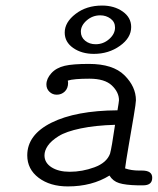

<svg xmlns="http://www.w3.org/2000/svg" viewBox="-20 -667 568 691"><path d="M78.1 -107.9Q78.1 -182.1 165.5 -225.6Q252.9 -269 402.8 -270Q407.7 -298.8 408.2 -306.2Q408.2 -335 382.6 -359.4Q356.9 -383.8 301.8 -383.8Q245.6 -383.8 224.1 -377Q224.1 -375 224.6 -372.6Q225.1 -370.1 225.1 -369.1Q225.1 -349.1 213.1 -337.6Q201.2 -326.2 184.1 -326.2Q168.9 -326.2 158 -336.7Q147 -347.2 147 -362.8Q147 -383.8 164.6 -403.3Q182.1 -422.9 212.9 -430.2Q241.7 -437 299.8 -437Q386.7 -437 428 -396Q469.2 -355 469.2 -306.2Q469.2 -296.4 461.2 -248.8Q453.1 -201.2 443.1 -143.1Q433.1 -85 430.2 -61Q452.1 -53.2 481 -53.2H491.2Q528.3 -53.2 527.8 -26.9Q527.8 0 495.1 0H475.1Q431.2 -1 408.7 -8.1Q386.2 -15.1 374 -35.2Q311 3.9 224.1 3.9Q160.2 3.9 119.1 -27.1Q78.1 -58.1 78.1 -107.9ZM140.1 -107.9Q140.1 -81.1 165.5 -64.9Q190.9 -48.8 231 -48.8Q275.9 -48.8 319.8 -64.9Q363.8 -81.1 376 -113.8Q381.8 -133.8 394 -217.8Q323.2 -215.8 270.5 -204.8Q217.8 -193.8 190.9 -177Q164.1 -160.2 152.1 -142.6Q140.1 -125 140.1 -107.9ZM212.9 -549.8Q212.9 -586.9 252 -616.9Q291 -647 347.2 -647Q391.1 -647 421.6 -625.5Q452.1 -604 452.1 -569.8Q452.1 -530.8 411.6 -502Q371.1 -473.1 317.9 -473.1Q273.9 -473.1 243.4 -494.4Q212.9 -515.6 212.9 -549.8ZM271 -553.2Q271 -533.2 286.4 -520.5Q301.8 -507.8 324.2 -507.8Q352.1 -507.8 373 -526.4Q394 -544.9 394 -567.9Q394 -587.9 377.9 -599.9Q361.8 -611.8 340.8 -611.8Q313 -611.8 292 -593.5Q271 -575.2 271 -553.2Z"/></svg>

Font: CMU Typewriter Text
Style: LightOblique
Weight: 200
Italic angle: -9.46001°
Version: Version 0.7.0